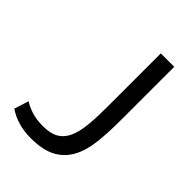

<svg xmlns="http://www.w3.org/2000/svg" viewBox="-212 -805 911 911"><g transform="rotate(45 243.5 -349.5)"><path d="M35 -106Q55 -92 89 -81Q123 -70 166 -70Q217 -70 247 -88Q277 -106 292.5 -141.5Q308 -177 313 -229Q318 -281 318 -349V-710H408V-349Q408 -268 400.5 -201.5Q393 -135 367.5 -88Q342 -41 294.5 -15Q247 11 166 11Q76 11 12 -33Z"/></g></svg>

Font: Raleway Medium Alt1
Style: Regular
Weight: 500
Designer: Matt McInerney, Pablo Impallari, Rodrigo Fuenzalida
Foundry: Matt McInerney, Pablo Impallari, Rodrigo Fuenzalida
Version: Version 3.000g; ttfautohint (v1.5) -l 8 -r 28 -G 28 -x 14 -D